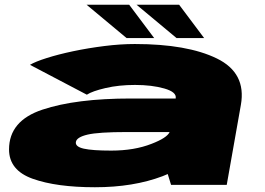

<svg xmlns="http://www.w3.org/2000/svg" viewBox="-20 -777 1115 807"><path d="M699 0 685 -45.5Q674.5 -41 663.5 -36.5Q540.5 10 379 10Q217.5 10 117.8 -25.5Q18 -61 18 -149Q18 -269.5 158.5 -316.2Q299 -363 530.5 -363H718.5V-364Q723 -390 670.8 -405Q618.5 -420 547.5 -420Q479.5 -420 423.8 -407Q368 -394 345 -379L106 -504.5Q128.5 -518 176.8 -533.2Q225 -548.5 288 -561.8Q351 -575 418.5 -583.5Q486 -592 546.5 -592Q767 -592 891.5 -531.2Q1016 -470.5 992.5 -336.5L933 0ZM693 -222H513.5Q393.5 -222 348 -211.2Q302.5 -200.5 299 -180.5Q295.5 -160.5 332 -152.2Q368.5 -144 447.5 -144Q544.5 -144 617 -172.5Q682 -197.5 693 -222ZM722 -617 554 -757H733L838 -617ZM512 -617 344 -757H523L628 -617Z"/></svg>

Font: Anybody UltraExpanded Black
Style: Italic
Weight: 900
Width: 9
Italic angle: -10°
Designer: Tyler Finck
Foundry: Etcetera Type Company
Version: Version 1.010; ttfautohint (v1.8.3) -l 8 -r 50 -G 200 -x 14 